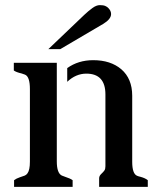

<svg xmlns="http://www.w3.org/2000/svg" viewBox="-20 -726 620 746"><path d="M315.4 -439.9Q274.9 -439.9 241.2 -408.2V-461.4Q284.2 -492.2 342.3 -492.2Q409.7 -492.2 451.2 -457Q493.7 -420.4 493.7 -354V-97.2Q493.7 -50.8 512.7 -43Q518.6 -40.5 525.4 -39.1Q543.9 -34.2 554.2 -25.9V0H365.2V-33.2Q365.2 -42.5 373.5 -50.3Q381.8 -58.1 385.7 -63.7Q389.6 -69.3 389.6 -80.1V-358.9Q389.6 -439.9 315.4 -439.9ZM200.7 -99.1Q200.7 -53.2 220.2 -43.9Q226.1 -41.5 232.9 -39.1Q252.9 -32.7 262.2 -25.9V0H34.7V-25.9Q43.5 -32.7 56.9 -37.1Q70.3 -41.5 76.4 -43.9Q82.5 -46.4 86.9 -52.7Q96.2 -65.4 96.2 -98.1V-379.9Q96.2 -428.2 77.1 -436Q71.3 -438.5 64.5 -440.4Q43 -445.3 33.7 -452.1V-481.9H200.7ZM168 -535.2 308.1 -668.9Q323.7 -683.6 339.1 -694.8Q354.5 -706.1 367.9 -706.1Q381.3 -706.1 388.9 -702.9Q396.5 -699.7 401.4 -694.3Q411.6 -683.6 411.6 -671.4Q411.6 -651.4 380.4 -632.8L214.4 -535.2Z"/></svg>

Font: Stardos Stencil
Style: Regular
Weight: 400
Version: Version 1.000